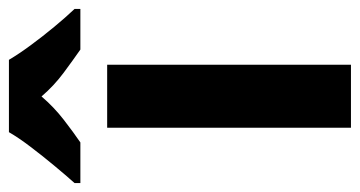

<svg xmlns="http://www.w3.org/2000/svg" viewBox="-260 -598 806 430"><g transform="rotate(-90 143.0 -383.0)"><path d="M213 0H72V-546H213ZM224 -766Q237 -744 256.5 -717.5Q276 -691 297.5 -665Q319 -639 338 -619V-606H247Q224 -622 195 -643.5Q166 -665 142 -693Q118 -665 89.5 -643Q61 -621 39 -606H-52V-619Q-35 -638 -13 -664.5Q9 -691 29.5 -718Q50 -745 62 -766Z"/></g></svg>

Font: Noto Sans Gujarati UI SemiCondensed
Style: Bold
Weight: 700
Width: 4
Designer: Jelle Bosma - Monotype Design Team, Universal Thirst
Foundry: Monotype Imaging Inc.
Version: Version 2.106; ttfautohint (v1.8.4.7-5d5b)